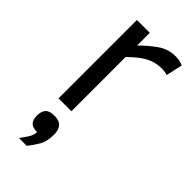

<svg xmlns="http://www.w3.org/2000/svg" viewBox="-246 -574 887 887"><g transform="rotate(45 198.0 -130.5)"><path d="M359.9 -429.2Q346.2 -435.1 320.8 -435.1Q283.2 -435.1 248.3 -417.7Q213.4 -400.4 167 -354V0H83V-512.2H167V-429.2Q202.1 -464.8 241 -492.4Q279.8 -520 327.1 -520Q358.9 -520 377.9 -509.8ZM83 258.8Q97.2 240.2 110.1 220.2Q123 200.2 123 180.2Q94.2 180.2 81.3 167.5Q68.4 154.8 68.4 126Q68.4 99.1 81.3 84.5Q94.2 69.8 126 69.8Q158.2 69.8 172.6 85.9Q187 102.1 187 133.8Q187 178.2 169.7 207.5Q152.3 236.8 134.3 258.8Z"/></g></svg>

Font: ClearSansRegular
Style: Regular
Weight: 400
Foundry: Intel Corporation
Version: Version 1.00